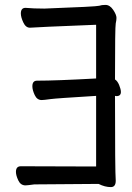

<svg xmlns="http://www.w3.org/2000/svg" viewBox="-20 -740 540 783"><path d="M432 23Q408 23 382 10L120 12Q91 16 84 16Q64 16 54.5 -4.5Q45 -25 45 -39Q45 -62 65 -62L372 -61V-349Q208 -339 187 -336Q158 -332 150 -332Q131 -332 121.5 -352.5Q112 -373 112 -388Q112 -411 131 -411Q209 -411 372 -420V-639Q120 -629 102 -627Q85 -627 75 -648.5Q65 -670 65 -685Q65 -708 84 -708Q116 -705 161 -705Q375 -713 384.5 -716.5Q394 -720 410 -720Q428 -720 441.5 -700Q455 -680 455 -667Q455 -658 452 -644.5Q449 -631 449 -416Q459 -410 466 -393Q473 -376 473 -365Q473 -348 455 -348L449 -349Q449 -39 452 -3Q452 23 432 23Z"/></svg>

Font: LXGW WenKai Mono TC
Style: Bold
Weight: 700
Designer: LXGW / Fontworks Inc.
Foundry: LXGW / Fontworks Inc.
Version: Version 1.330